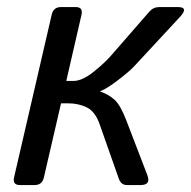

<svg xmlns="http://www.w3.org/2000/svg" viewBox="-20 -533 550 553"><path d="M37.6 0Q15.6 0 20.5 -22L128.9 -490.7Q133.8 -512.7 155.8 -512.7H197.8Q219.7 -512.7 214.8 -490.7L170.9 -299.8H190.9Q216.8 -299.8 249 -325.7Q281.2 -351.6 298.3 -371.1L410.6 -500Q421.9 -512.7 439.5 -512.7H491.7Q524.9 -512.7 498 -483.9L366.2 -341.8Q353 -327.6 319.6 -302Q286.1 -276.4 269 -270.5L268.6 -269.5Q294.4 -260.3 310.8 -244.9Q327.1 -229.5 343.3 -187.5L404.3 -28.8Q415.5 0 384.8 0H345.7Q328.6 0 322.3 -18.1L267.1 -174.8Q254.4 -211.4 230.5 -223.4Q206.5 -235.4 176.3 -235.4H155.8L106.4 -22Q101.6 0 79.6 0Z"/></svg>

Font: Istok Web
Style: BoldItalic
Weight: 700
Italic angle: -13°
Designer: Andrey V. Panov
Foundry: Andrey V. Panov
Version: Version 1.0.2g